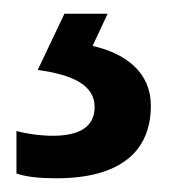

<svg xmlns="http://www.w3.org/2000/svg" viewBox="-20 -20 249 280"><path d="M200 134C200 86 164 58 115 47L137 0H74L35 82C86 89 118 104 118 136C118 165 96 178 57 178C39 178 18 175 4 171V233C18 238 38 240 62 240C154 240 200 202 200 134Z"/></svg>

Font: Noto Sans Arabic UI SmCn Md
Style: Regular
Weight: 500
Width: 4
Designer: Monotype Design Team, Nadine Chahine and Nizar Qandah
Foundry: Monotype Imaging Inc.
Version: Version 2.010